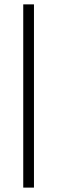

<svg xmlns="http://www.w3.org/2000/svg" viewBox="-20 -731 261 883"><path d="M136.2 131.8H86.9V-710.9H136.2Z"/></svg>

Font: Vazir Thin FD-UI
Style: Thin-FD-UI
Weight: 100
Designer: Saber Rastikerdar
Foundry: Saber Rastikerdar
Version: Version 30.1.0